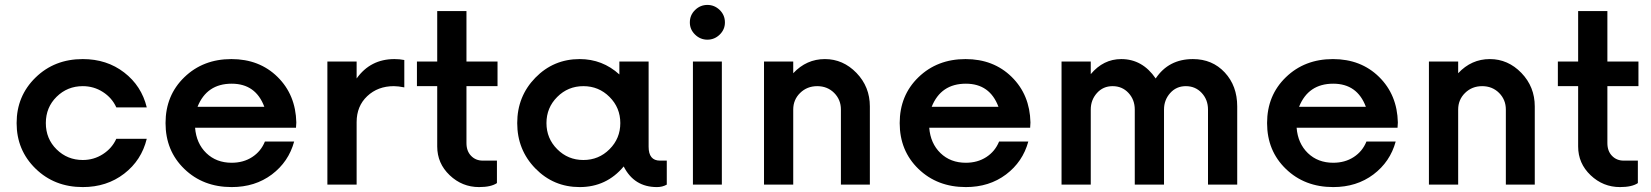

<svg xmlns="http://www.w3.org/2000/svg" viewBox="-20 -750 6709 780"><path d="M316.2 10Q201.2 10 124.4 -65Q47.5 -140 47.5 -250Q47.5 -360 124.4 -435Q201.2 -510 316.2 -510Q413.8 -510 484.4 -455.6Q555 -401.2 576.2 -313.8H452.5Q435 -352.5 398.1 -376.2Q361.2 -400 316.2 -400Q253.8 -400 210 -356.9Q166.2 -313.8 166.2 -250Q166.2 -186.2 210 -143.1Q253.8 -100 316.2 -100Q361.2 -100 398.1 -123.8Q435 -147.5 452.5 -186.2H576.2Q555 -98.8 484.4 -44.4Q413.8 10 316.2 10Z M1183.8 -252.5 1182.5 -231.2H772.5Q777.5 -167.5 818.1 -128.1Q858.8 -88.8 921.2 -88.8Q968.8 -88.8 1004.4 -111.9Q1040 -135 1056.2 -175H1175Q1152.5 -92.5 1084.4 -41.2Q1016.2 10 921.2 10Q805 10 728.8 -63.8Q652.5 -137.5 652.5 -250Q652.5 -362.5 728.8 -436.2Q805 -510 920 -510Q1033.8 -510 1107.5 -437.5Q1181.2 -365 1183.8 -252.5ZM921.2 -410Q820 -410 782.5 -316.2H1053.8Q1018.8 -410 921.2 -410Z M1582.5 -510Q1603.8 -510 1622.5 -506.2V-395Q1597.5 -400 1580 -400Q1515 -400 1471.9 -359.4Q1428.8 -318.8 1428.8 -253.8V0H1310V-500H1428.8V-431.2Q1485 -510 1582.5 -510Z M2001.2 -400H1875V-168.8Q1875 -136.2 1893.8 -116.9Q1912.5 -97.5 1941.2 -97.5H1998.8V-6.2Q1975 10 1926.2 10Q1857.5 10 1806.9 -38.1Q1756.2 -86.2 1756.2 -155V-400H1673.8V-500H1756.2V-705H1875V-500H2001.2Z M2661.2 -97.5H2688.8V0Q2671.2 10 2648.8 10Q2556.2 10 2513.8 -73.8Q2443.8 10 2335 10Q2228.8 10 2155 -65.6Q2081.2 -141.2 2081.2 -250Q2081.2 -358.8 2155 -434.4Q2228.8 -510 2335 -510Q2427.5 -510 2496.2 -447.5V-500H2615V-153.8Q2615 -97.5 2661.2 -97.5ZM2243.8 -143.8Q2287.5 -100 2350 -100Q2412.5 -100 2456.2 -143.8Q2500 -187.5 2500 -250Q2500 -312.5 2456.2 -356.2Q2412.5 -400 2350 -400Q2287.5 -400 2243.8 -356.2Q2200 -312.5 2200 -250Q2200 -187.5 2243.8 -143.8Z M2782.5 -658.8Q2782.5 -688.8 2803.8 -709.4Q2825 -730 2853.8 -730Q2882.5 -730 2903.8 -709.4Q2925 -688.8 2925 -658.8Q2925 -630 2903.8 -609.4Q2882.5 -588.8 2853.8 -588.8Q2825 -588.8 2803.8 -609.4Q2782.5 -630 2782.5 -658.8ZM2795 0V-500H2912.5V0Z M3331.2 -510Q3405 -510 3459.4 -453.8Q3513.8 -397.5 3513.8 -317.5V0H3396.2V-305Q3396.2 -345 3368.8 -372.5Q3341.2 -400 3300 -400Q3258.8 -400 3230.6 -372.5Q3202.5 -345 3202.5 -305V0H3083.8V-500H3202.5V-452.5Q3256.2 -510 3331.2 -510Z M4166.2 -252.5 4165 -231.2H3755Q3760 -167.5 3800.6 -128.1Q3841.2 -88.8 3903.8 -88.8Q3951.2 -88.8 3986.9 -111.9Q4022.5 -135 4038.8 -175H4157.5Q4135 -92.5 4066.9 -41.2Q3998.8 10 3903.8 10Q3787.5 10 3711.2 -63.8Q3635 -137.5 3635 -250Q3635 -362.5 3711.2 -436.2Q3787.5 -510 3902.5 -510Q4016.2 -510 4090 -437.5Q4163.8 -365 4166.2 -252.5ZM3903.8 -410Q3802.5 -410 3765 -316.2H4036.2Q4001.2 -410 3903.8 -410Z M4826.2 -510Q4905 -510 4955.6 -455.6Q5006.2 -401.2 5006.2 -317.5V0H4887.5V-305Q4887.5 -345 4861.9 -372.5Q4836.2 -400 4797.5 -400Q4758.8 -400 4733.8 -371.9Q4708.8 -343.8 4708.8 -305V0H4590V-305Q4590 -345 4564.4 -372.5Q4538.8 -400 4500 -400Q4461.2 -400 4436.2 -371.9Q4411.2 -343.8 4411.2 -305V0H4292.5V-500H4411.2V-448.8Q4462.5 -510 4535 -510Q4621.2 -510 4675 -431.2Q4727.5 -510 4826.2 -510Z M5658.8 -252.5 5657.5 -231.2H5247.5Q5252.5 -167.5 5293.1 -128.1Q5333.8 -88.8 5396.2 -88.8Q5443.8 -88.8 5479.4 -111.9Q5515 -135 5531.2 -175H5650Q5627.5 -92.5 5559.4 -41.2Q5491.2 10 5396.2 10Q5280 10 5203.8 -63.8Q5127.5 -137.5 5127.5 -250Q5127.5 -362.5 5203.8 -436.2Q5280 -510 5395 -510Q5508.8 -510 5582.5 -437.5Q5656.2 -365 5658.8 -252.5ZM5396.2 -410Q5295 -410 5257.5 -316.2H5528.8Q5493.8 -410 5396.2 -410Z M6032.5 -510Q6106.2 -510 6160.6 -453.8Q6215 -397.5 6215 -317.5V0H6097.5V-305Q6097.5 -345 6070 -372.5Q6042.5 -400 6001.2 -400Q5960 -400 5931.9 -372.5Q5903.8 -345 5903.8 -305V0H5785V-500H5903.8V-452.5Q5957.5 -510 6032.5 -510Z M6636.2 -400H6510V-168.8Q6510 -136.2 6528.8 -116.9Q6547.5 -97.5 6576.2 -97.5H6633.8V-6.2Q6610 10 6561.2 10Q6492.5 10 6441.9 -38.1Q6391.2 -86.2 6391.2 -155V-400H6308.8V-500H6391.2V-705H6510V-500H6636.2Z"/></svg>

Font: Now Medium
Style: Regular
Weight: 500
Designer: Alfredo Marco Pradil
Foundry: Alfredo Marco Pradil
Version: Version 1.002;PS 001.002;hotconv 1.0.88;makeotf.lib2.5.64775